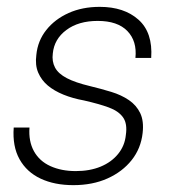

<svg xmlns="http://www.w3.org/2000/svg" viewBox="-20 -528 500 560"><path d="M194 12Q139 12 98.5 -7Q58 -26 37 -63.5Q16 -101 20 -156H66Q63 -116 79 -87Q95 -58 127 -43.5Q159 -29 201 -29Q242 -29 273.5 -42Q305 -55 324.5 -79Q344 -103 347 -134Q352 -167 339 -185.5Q326 -204 297.5 -214.5Q269 -225 225 -235Q192 -241 165 -252Q138 -263 119.5 -278.5Q101 -294 91.5 -316Q82 -338 86 -368Q90 -409 115 -440.5Q140 -472 180 -490Q220 -508 271 -508Q342 -508 384 -470.5Q426 -433 421 -359H375Q380 -408 351.5 -437.5Q323 -467 265 -467Q209 -467 173.5 -440.5Q138 -414 134 -372Q131 -349 140.5 -331Q150 -313 175 -300Q200 -287 242 -277Q275 -269 304.5 -260Q334 -251 356 -236Q378 -221 389 -198Q400 -175 396 -140Q391 -95 364 -61Q337 -27 293.5 -7.5Q250 12 194 12Z"/></svg>

Font: DM Sans 28pt ExtraLight
Style: Italic
Weight: 250
Italic angle: -10°
Version: Version 4.004;gftools[0.9.30]